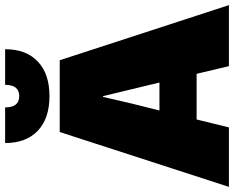

<svg xmlns="http://www.w3.org/2000/svg" viewBox="-112 -811 913 749"><g transform="rotate(-90 344.5 -436.5)"><path d="M431 -126H253L222 0H-10L204 -660H484L699 0H461ZM397 -271 344 -491H341L315 -379L288 -271ZM344 -700Q257 -700 209 -745.5Q161 -791 161 -873H300Q300 -818 344 -818Q388 -818 388 -873H527Q527 -791 479 -745.5Q431 -700 344 -700Z"/></g></svg>

Font: Work Sans Black
Style: Regular
Weight: 900
Designer: Wei Huang
Foundry: Wei Huang
Version: Version 1.500